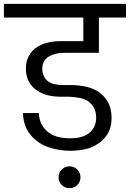

<svg xmlns="http://www.w3.org/2000/svg" viewBox="-47 -760 667 986"><path d="M600.1 -669.9H460.9V-488.8H290Q269.5 -488.8 248 -485.8Q225.1 -481 210 -473.1Q190.9 -463.9 181.2 -448.2Q169.9 -429.7 169.9 -405.8Q169.9 -384.8 179.2 -367.2Q185.5 -352.5 202.1 -340.8Q215.3 -331.5 235.8 -327.1Q253.4 -323.2 275.9 -323.2H320.8Q352.5 -323.2 395 -314.9Q434.1 -305.7 460.9 -287.1Q488.8 -268.1 507.8 -234.9Q525.9 -202.1 525.9 -153.8Q525.9 -115.7 513.2 -86.9Q501.5 -59.6 473.1 -34.2Q445.3 -11.2 407.2 2Q365.2 14.2 314.9 14.2Q261.7 14.2 213.9 0Q170.4 -12.7 138.2 -39.1Q105 -66.4 88.9 -100.1Q72.3 -133.8 70.8 -179.2H152.8Q154.3 -122.1 194.8 -85.9Q235.4 -49.8 313 -49.8Q381.8 -49.8 415 -80.1Q446.8 -110.4 446.8 -154.8Q446.8 -185.5 435.1 -207Q423.3 -228 403.8 -241.2Q382.8 -253.9 358.9 -257.8Q327.6 -263.2 307.1 -263.2H266.1Q231.4 -263.2 202.1 -270Q169.9 -277.3 145 -293.9Q118.7 -311 103 -337.9Q85.9 -366.7 85.9 -408.2Q85.9 -448.2 102.1 -474.1Q116.2 -500.5 143.1 -518.1Q168.5 -534.7 201.2 -542Q230.5 -548.8 267.1 -548.8H380.9V-669.9H-26.9V-740.2H600.1ZM253.9 150.9Q253.9 127 270 110.8Q286.6 94.2 310.1 94.2Q333.5 94.2 350.1 110.8Q366.2 127 366.2 150.9Q366.2 173.8 350.1 189.9Q334 206.1 310.1 206.1Q286.1 206.1 270 189.9Q253.9 173.8 253.9 150.9Z"/></svg>

Font: PoppinsZ
Style: Regular
Weight: 400
Designer: Ninad Kale (Devanagari), Jonny Pinhorn (Latin)
Foundry: Indian Type Foundry
Version: Version 3.002;FEAKit 1.0